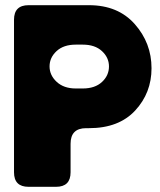

<svg xmlns="http://www.w3.org/2000/svg" viewBox="-20 -720 618 740"><path d="M34 -644Q34 -700 90 -700H323Q435 -700 499.5 -627Q564 -554 564 -457Q564 -362 501 -294Q438 -226 323 -226H312Q252 -226 252 -166V-56Q252 0 196 0H90Q34 0 34 -56ZM272 -379H299Q346 -379 373 -404Q400 -429 400 -464Q400 -498 373 -523Q346 -548 299 -548H272Q225 -548 198 -523Q171 -498 171 -464Q171 -430 198.5 -404.5Q226 -379 272 -379Z"/></svg>

Font: LT Crewmate
Style: Regular
Weight: 400
Designer: Daniel Lyons
Foundry: LyonsType
Version: Version 1.001;FEAKit 1.0